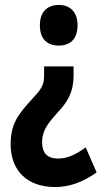

<svg xmlns="http://www.w3.org/2000/svg" viewBox="-20 -563 410 775"><path d="M293 -461C293 -514 264 -543 217 -543C170 -543 141 -514 141 -461C141 -407 169 -379 217 -379C266 -379 293 -408 293 -461ZM277 -258V-295H158V-264C158 -226 155 -211 112 -166C55 -103 23 -66 23 20C23 123 87 192 203 192C260 192 315 172 370 133L326 32C286 61 251 77 215 77C171 77 150 55 150 11C150 -38 176 -67 209 -105C254 -152 277 -192 277 -258Z"/></svg>

Font: Noto Sans Malayalam ExtraCondensed
Style: Bold
Weight: 700
Width: 2
Designer: Jelle Bosma - Monotype Design Team
Foundry: Monotype Imaging Inc.
Version: Version 2.104